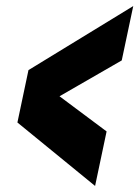

<svg xmlns="http://www.w3.org/2000/svg" viewBox="-20 -613 460 634"><path d="M294 1 37.5 -208.5 74 -381.5 420 -593 382 -413.5 175.5 -294.5 176 -295.5 332 -179ZM258.5 -129V-128.5L99.5 -255L115.5 -332L329 -460V-459.5L115.5 -332L99.5 -255Z"/></svg>

Font: Tourney Thin Black
Style: Italic
Weight: 900
Italic angle: -12°
Version: Version 1.015